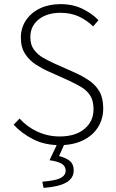

<svg xmlns="http://www.w3.org/2000/svg" viewBox="-20 -691 561 930"><path d="M269 12Q197 12 141.5 -16Q86 -44 46 -87L75 -117Q110 -77 161 -53.5Q212 -30 269 -30Q345 -30 389 -66.5Q433 -103 433 -162Q433 -203 417 -228Q401 -253 374 -269Q347 -285 315 -300L215 -345Q185 -358 154 -378Q123 -398 102 -429.5Q81 -461 81 -509Q81 -556 106 -593Q131 -630 174 -650.5Q217 -671 273 -671Q333 -671 380 -648Q427 -625 457 -593L431 -563Q401 -593 362 -611Q323 -629 273 -629Q208 -629 167.5 -597Q127 -565 127 -511Q127 -473 145.5 -449Q164 -425 191 -410Q218 -395 242 -384L341 -340Q379 -323 411 -301.5Q443 -280 461.5 -248Q480 -216 480 -166Q480 -115 454.5 -74.5Q429 -34 381.5 -11Q334 12 269 12ZM191 219 185 189Q250 184 274 171Q298 158 298 136Q298 114 279.5 102.5Q261 91 220 85L261 -2H296L266 65Q299 73 318 88.5Q337 104 337 134Q337 173 300 193.5Q263 214 191 219Z"/></svg>

Font: Mada Light
Style: Regular
Weight: 300
Designer: Khaled Hosny
Version: Version 1.5